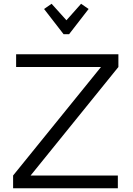

<svg xmlns="http://www.w3.org/2000/svg" viewBox="-20 -1003 706 1023"><path d="M49.8 0V-67.9L518.1 -646H65.9V-713.9H610.8V-646L143.1 -67.9H607.9V0ZM412.1 -982.9 452.1 -955.1 348.1 -820.8H318.8L214.8 -955.1L254.9 -982.9L334 -895Z"/></svg>

Font: Arcon-Regular
Style: Regular
Weight: 400
Designer: M. Zarth
Foundry: martin zarth - visuelle & digitale kommunikation
Version: Version 1.131;PS 001.131;hotconv 1.0.70;makeotf.lib2.5.58329